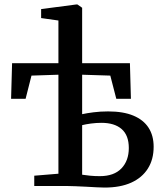

<svg xmlns="http://www.w3.org/2000/svg" viewBox="-20 -839 738 866"><path d="M451.5 7Q438.5 7 416.2 5.8Q394 4.5 368.8 3.2Q343.5 2 321 1Q298.5 0 285 0H134.5V-46.5L243.5 -55.5V-502L122 -498L95.5 -393.5H30L34.5 -554H243.5V-746.5L165.5 -757.5V-798L325 -819H329L350.5 -804V-554H566L570.5 -393.5H504.5L477.5 -498L350.5 -502V-324Q370.5 -328.5 401.8 -332.5Q433 -336.5 467.5 -336.5Q536 -336.5 581.5 -317.5Q627 -298.5 650 -263Q673 -227.5 673 -177Q673 -120 647 -78.8Q621 -37.5 571.8 -15.2Q522.5 7 451.5 7ZM430.5 -44.5Q494 -44.5 527.5 -79.2Q561 -114 561 -171.5Q561 -228.5 528.8 -256.8Q496.5 -285 437.5 -285Q414.5 -285 390.2 -281.8Q366 -278.5 350.5 -274.5V-51Q366 -48.5 386.5 -46.5Q407 -44.5 430.5 -44.5Z"/></svg>

Font: Merriweather 36pt Medium
Style: Regular
Weight: 500
Version: Version 2.100